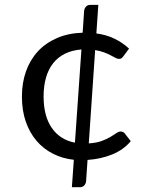

<svg xmlns="http://www.w3.org/2000/svg" viewBox="-20 -647 620 784"><path d="M312.5 -445Q274.5 -442 245.5 -427.8Q216.5 -413.5 197 -388.8Q177.5 -364 167.8 -329.8Q158 -295.5 158 -253Q158 -172.5 191.8 -124.2Q225.5 -76 286 -64.5ZM514 -70.5Q484 -35 437.8 -16.2Q391.5 2.5 337.5 6L331.5 93.5Q330.5 103 324 110.2Q317.5 117.5 306.5 117.5H273.5L281.5 5.5Q235.5 0.5 196.5 -19.2Q157.5 -39 129.2 -72Q101 -105 85.2 -150.5Q69.5 -196 69.5 -253Q69.5 -308.5 86 -355.2Q102.5 -402 134 -436.5Q165.5 -471 211.8 -491.2Q258 -511.5 317.5 -513.5L323.5 -602.5Q324.5 -612.5 331 -619.8Q337.5 -627 348 -627H381.5L373.5 -510.5Q414.5 -505 447.5 -489Q480.5 -473 507 -448.5L484 -417.5Q480 -412 476.2 -409.2Q472.5 -406.5 465.5 -406.5Q459.5 -406.5 451.5 -410.8Q443.5 -415 432.2 -421Q421 -427 405.2 -433Q389.5 -439 368.5 -442.5L342.5 -61.5Q374 -63.5 395 -71.2Q416 -79 430.8 -87.8Q445.5 -96.5 455 -103.2Q464.5 -110 472.5 -110Q478 -110 482.5 -107.8Q487 -105.5 489.5 -102Z"/></svg>

Font: Lato 2
Style: Regular
Weight: 400
Designer: Lukasz Dziedzic with Adam Twardoch and Botio Nikoltchev
Foundry: tyPoland Lukasz Dziedzic
Version: Version 2.015; 2015-08-06; http://www.latofonts.com/